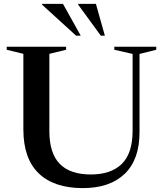

<svg xmlns="http://www.w3.org/2000/svg" viewBox="-20 -955 838 986"><path d="M661 -284V-678L567 -699.5V-715H782.5V-699.5L696.5 -678V-275.5Q696.5 -135.5 620.2 -62.2Q544 11 405.5 11Q257.5 11 178.8 -64.8Q100 -140.5 100 -290.5V-678.5L14.5 -699.5V-715H319.5V-699.5L233.5 -678.5V-282Q233.5 -168 286.8 -113.5Q340 -59 446.5 -59Q550 -59 605.5 -113.2Q661 -167.5 661 -284ZM394.5 -772H370.5L196 -931V-935H303.5ZM518.5 -772H497.5L381.5 -931V-935H472.5Z"/></svg>

Font: Newsreader Display Medium
Style: Regular
Weight: 500
Designer: Hugues Gentile
Foundry: Production Type
Version: Version 1.001